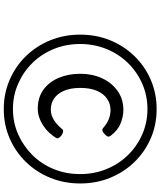

<svg xmlns="http://www.w3.org/2000/svg" viewBox="66 -1014 872 1045"><g transform="rotate(90 502.5 -492.0)"><path d="M574 -76Q489 -76 415 -108Q341 -140 286 -196.5Q231 -253 200 -328.5Q169 -404 169 -492Q169 -580 200 -655.5Q231 -731 286 -787.5Q341 -844 415 -876Q489 -908 574 -908Q660 -908 733.5 -876Q807 -844 862 -787.5Q917 -731 948 -655.5Q979 -580 979 -492Q979 -404 948 -328.5Q917 -253 862 -196.5Q807 -140 733.5 -108Q660 -76 574 -76ZM574 -126Q648 -126 712 -154.5Q776 -183 825 -232.5Q874 -282 901 -348.5Q928 -415 928 -492Q928 -568 901 -634.5Q874 -701 825.5 -751Q777 -801 712.5 -829.5Q648 -858 574 -858Q500 -858 435.5 -829.5Q371 -801 322.5 -751Q274 -701 247 -634.5Q220 -568 220 -492Q220 -415 247 -348.5Q274 -282 322.5 -232.5Q371 -183 435.5 -154.5Q500 -126 574 -126ZM572 -261Q511 -261 468.5 -292Q426 -323 404 -375.5Q382 -428 382 -493Q382 -558 406.5 -611Q431 -664 475.5 -695.5Q520 -727 579 -727Q614 -727 652 -712Q690 -697 720 -657Q726 -648 723 -640.5Q720 -633 710 -625Q700 -615 692 -613Q684 -611 677 -617Q657 -635 632.5 -646Q608 -657 579 -657Q545 -657 517.5 -638Q490 -619 474.5 -582.5Q459 -546 459 -493Q459 -440 474.5 -404Q490 -368 516.5 -350Q543 -332 577 -332Q606 -332 633 -348.5Q660 -365 684 -395Q690 -401 699.5 -398.5Q709 -396 719 -389Q729 -381 732 -373.5Q735 -366 730 -359Q710 -327 683 -305Q656 -283 628 -272Q600 -261 572 -261Z"/></g></svg>

Font: Playwrite TZ
Style: Regular
Weight: 400
Designer: Veronika Burian, José Scaglione
Foundry: TypeTogether
Version: Version 1.002